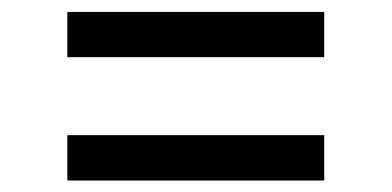

<svg xmlns="http://www.w3.org/2000/svg" viewBox="-20 -448 668 327"><path d="M94.7 -350.6V-427.7H532.2V-350.6ZM94.7 -140.6V-217.8H532.2V-140.6Z"/></svg>

Font: Inter Khmer Looped
Style: Regular
Weight: 400
Designer: Rasmus Andersson, Sovichet Tep
Foundry: Anagata Design
Version: Version 1.000